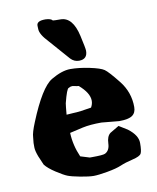

<svg xmlns="http://www.w3.org/2000/svg" viewBox="-77 -720 646 789"><g transform="rotate(-10 245.5 -325.0)"><path d="M308.6 -503.4Q308.6 -467.8 273.4 -467.8Q252.9 -467.8 238.3 -483.4L164.1 -567.9Q130.9 -602.5 130.4 -625Q130.4 -627.4 129.9 -638.7V-639.6Q129.9 -659.2 165 -659.2H167Q189.5 -658.2 195.8 -649.4Q203.1 -648.4 227.5 -648.4Q278.3 -648.4 296.4 -567.4Q308.6 -513.2 308.6 -503.4ZM213.9 -260.3Q223.6 -260.3 244.9 -262.9Q266.1 -265.6 288.1 -269.5Q295.9 -283.2 295.9 -296.9Q295.9 -329.6 253.9 -365.7Q246.1 -366.2 234.4 -369.1Q231 -370.1 227.5 -370.1Q219.7 -370.1 211.9 -365.2Q204.1 -364.7 189 -305.2Q187 -293 184.1 -258.3Q208.5 -260.3 213.9 -260.3ZM256.3 -68.4Q302.7 -68.4 311.5 -72.8Q331.5 -82.5 332.5 -112.3Q333.5 -142.1 349.1 -153.8L386.2 -175.8L421.9 -153.8L422.4 -153.3Q461.4 -123.5 461.4 -91.8V-91.3V-90.8Q461.4 -58.6 455.8 -47.9Q450.2 -37.1 418.9 -29.8Q387.7 -22.5 367.4 -13.7Q347.2 -4.9 308.3 2Q269.5 8.8 250.5 8.8Q231.4 8.8 195.3 2Q159.2 -4.9 143.8 -11Q128.4 -17.1 98.6 -36.4Q68.8 -55.7 55.7 -72.8L39.6 -110.4Q30.3 -135.3 30.3 -148.9Q30.3 -149.4 30.3 -150.4V-167.5L32.7 -191.4Q33.2 -209.5 50.3 -251Q105.5 -386.7 150.9 -413.6Q196.3 -440.4 231.7 -440.4Q267.1 -440.4 311.3 -431.2Q355.5 -421.9 370.4 -411.6Q385.3 -401.4 424.3 -352.3Q463.4 -303.2 463.4 -241.2Q463.4 -217.3 447.5 -206.1Q431.6 -194.8 392.6 -194.8L319.3 -201.7Q272.9 -201.7 240.7 -194.8Q196.8 -185.1 185.5 -182.1Q187.5 -129.9 209.5 -80.1Q228.5 -74.2 247.6 -68.4Z"/></g></svg>

Font: Drukaatie burti
Style: Bold
Weight: 700
Version: Version 0.14